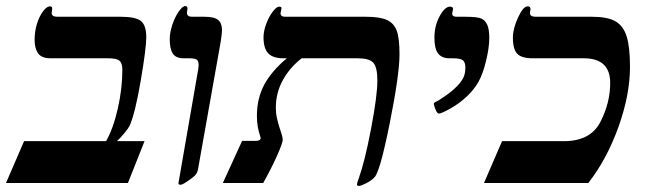

<svg xmlns="http://www.w3.org/2000/svg" viewBox="-42 -609 2161 639"><path d="M383.8 0H-22L38.1 -139.2H311Q335 -181.2 350.1 -247.8Q365.2 -314.5 365.2 -377Q365.2 -398.9 355.5 -407Q345.7 -415 317.9 -415H127Q96.2 -415 84.7 -431.6Q73.2 -448.2 73.2 -476.1Q73.2 -504.9 81.1 -530Q88.9 -555.2 101.3 -571.5Q113.8 -587.9 124 -587.9Q131.8 -587.9 131.8 -581.1L129.9 -565.9Q129.9 -553.2 148.9 -553.2H360.8Q409.2 -553.2 427 -539.1Q444.8 -524.9 444.8 -484.9Q444.8 -448.7 426.5 -341.3Q408.2 -233.9 390.1 -191.9Q385.7 -182.6 372.3 -166.3Q358.9 -149.9 347.2 -139.2H439Z M568.8 -415Q543.5 -415 533.2 -430.7Q522.9 -446.3 522.9 -478Q522.9 -500 531.2 -525.6Q539.6 -551.3 552.5 -570.1Q565.4 -588.9 574.7 -588.9Q582 -588.9 582 -580.1L580.1 -566.9Q580.1 -553.2 597.2 -553.2H639.2Q670.9 -553.2 683.8 -542.7Q696.8 -532.2 696.8 -508.8Q696.8 -499.5 692.9 -472.2L616.7 -43.9Q613.8 -32.2 607.9 -26.1Q602.1 -20 593.8 -14.2Q566.9 5.9 559.1 5.9Q551.8 5.9 551.8 1L617.7 -378.4L619.1 -392.1Q619.1 -407.7 611.3 -411.4Q603.5 -415 586.9 -415Z M876 -251Q876 -232.4 879.6 -216.3Q883.3 -200.2 887.5 -186.8Q891.6 -173.3 895.3 -162.4Q898.9 -151.4 898.9 -144Q898.9 -132.8 879.4 -89.4Q859.9 -45.9 834 0H699.7L763.7 -140.1H808.6Q824.2 -140.1 825.7 -148.9L823.7 -156.7Q813 -187.5 813 -223.1Q813 -282.2 837.9 -327.9Q862.8 -373.5 912.6 -415H901.9Q866.2 -415 850.6 -431.6Q835 -448.2 835 -484.9Q835 -505.4 844.2 -530Q853.5 -554.7 866.2 -570.8Q878.9 -586.9 886.7 -586.9Q895 -586.9 895 -582L891.6 -564.9Q891.6 -553.2 907.7 -553.2H1175.8Q1222.2 -553.2 1245.4 -542.7Q1268.6 -532.2 1278.1 -507.6Q1287.6 -482.9 1287.6 -428.2Q1287.6 -361.3 1254.9 -198Q1222.2 -34.7 1203.6 -18.1Q1192.9 -7.3 1176 1.2Q1159.2 9.8 1152.8 9.8Q1146 9.8 1146 4.9Q1146 0.5 1151.4 -13.7Q1171.9 -70.3 1192.9 -180.4Q1213.9 -290.5 1213.9 -340.8Q1213.9 -386.2 1200 -400.6Q1186 -415 1148.9 -415H961.9Q921.4 -383.3 898.7 -341.3Q876 -299.3 876 -251Z M1506.8 -553.2Q1547.9 -553.2 1560.8 -546.9Q1573.7 -540.5 1580.1 -525.4Q1586.4 -510.3 1586.4 -482.9Q1586.4 -450.7 1575.7 -406.5Q1564.9 -362.3 1550.5 -336.7Q1536.1 -311 1511.5 -287.8Q1486.8 -264.6 1456.8 -247.8Q1426.8 -231 1418.5 -231Q1413.1 -231 1407.5 -244.4Q1401.9 -257.8 1401.9 -264.2Q1401.9 -267.1 1407.2 -269.5Q1417.5 -273.9 1440.2 -289.8Q1462.9 -305.7 1477.8 -320.8Q1492.7 -335.9 1499.8 -349.9Q1506.8 -363.8 1506.8 -384.8Q1506.8 -400.4 1499.3 -407.7Q1491.7 -415 1464.8 -415H1453.6Q1428.7 -415 1416.3 -430.7Q1403.8 -446.3 1403.8 -483.9Q1403.8 -522.9 1421.1 -554.9Q1438.5 -586.9 1455.6 -586.9Q1465.8 -586.9 1465.8 -579.1L1462.9 -564Q1462.9 -553.2 1477.5 -553.2Z M1835 -139.2Q1922.9 -139.2 1955.8 -202.6Q1988.8 -266.1 1988.8 -333Q1988.8 -415 1900.9 -415H1731Q1694.3 -415 1679.7 -429.9Q1665 -444.8 1665 -483.9Q1665 -513.7 1682.1 -550.8Q1699.2 -587.9 1713.9 -587.9Q1723.6 -587.9 1723.6 -579.1L1721.7 -565.9Q1721.7 -553.2 1740.7 -553.2H1928.7Q1980 -553.2 2006.3 -538.1Q2032.7 -522.9 2043.7 -487.5Q2054.7 -452.1 2054.7 -386.2Q2054.7 -293.5 2016.1 -186Q1977.5 -78.6 1916 0H1568.8L1628.9 -139.2Z"/></svg>

Font: Tinos
Style: Bold Italic
Weight: 700
Italic angle: -16.333°
Designer: Steve Matteson
Foundry: Monotype Imaging Inc.
Version: Version 1.23